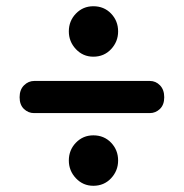

<svg xmlns="http://www.w3.org/2000/svg" viewBox="-20 -651 586 612"><path d="M277.5 -470.3Q244.6 -470.3 222 -494.3Q199.4 -518.3 199.4 -550.9Q199.4 -584.3 222 -607.7Q244.6 -631.1 277.5 -631.1Q311.7 -631.1 334.1 -607.7Q356.5 -584.3 356.5 -550.9Q356.5 -518.3 334.1 -494.3Q311.7 -470.3 277.5 -470.3ZM42.5 -341Q42.5 -365 56.5 -379Q70.5 -393 89.5 -393H457.5Q476.5 -393 490 -379Q503.5 -365 503.5 -341Q503.5 -317 489.8 -303.8Q476 -290.5 457.5 -290.5H88.5Q70 -290.5 56.2 -303.8Q42.5 -317 42.5 -341ZM277.5 -58.8Q244.6 -58.8 222 -82.8Q199.4 -106.8 199.4 -139.4Q199.4 -172.8 222 -196.2Q244.6 -219.6 277.5 -219.6Q311.7 -219.6 334.1 -196.2Q356.5 -172.8 356.5 -139.4Q356.5 -106.8 334.1 -82.8Q311.7 -58.8 277.5 -58.8Z"/></svg>

Font: Fraunces 72pt SuperSoft
Style: Bold
Weight: 700
Version: Version 1.000;[0bf87f6ff]